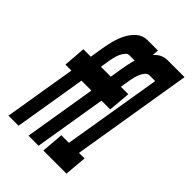

<svg xmlns="http://www.w3.org/2000/svg" viewBox="-215 -832 930 930"><g transform="rotate(45 250.0 -367.5)"><path d="M18 0 79 -370H38L47 -484H98L109 -552Q112 -567 114.5 -581Q117 -595 121 -609.5Q125 -624 130 -637.5Q135 -651 142.5 -665.5Q150 -680 159 -692Q168 -704 180 -714.5Q192 -725 206 -730Q220 -735 234 -735H307L299 -635L297 -621H226Q213 -621 203.5 -609Q194 -597 189 -585Q184 -573 180.5 -559.5Q177 -546 175 -534L167 -484H261L251 -370H148L87 0ZM155 0 216 -370H175L184 -484H235L246 -552Q249 -567 251.5 -581Q254 -595 258 -609.5Q262 -624 267 -637.5Q272 -651 279.5 -665.5Q287 -680 296 -692Q305 -704 317 -714.5Q329 -725 343 -730Q357 -735 371 -735H444L436 -635L434 -621H363Q350 -621 340.5 -609Q331 -597 326 -585Q321 -573 317.5 -559.5Q314 -546 312 -534L304 -484H355L345 -370H285L224 0ZM257 0 266 -114H318L402 -621H364L373 -735H489L387 -114H425L415 0Z"/></g></svg>

Font: Iosevka Term Curly Hv Obl
Style: Regular
Weight: 900
Italic angle: -9°
Designer: Belleve Invis
Foundry: Belleve Invis
Version: Version 32.3.0